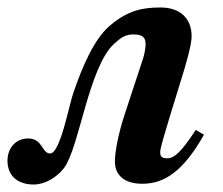

<svg xmlns="http://www.w3.org/2000/svg" viewBox="-68 -482 595 513"><path d="M455 -135C415 -73 396 -59 379 -59C364 -59 360 -64 360 -76C360 -86 373 -128 384 -165L416 -269C427 -304 444 -361 444 -385C444 -434 412 -462 361 -462C314 -462 274 -455 225 -413C183 -377 152 -304 128 -234C116 -200 93 -72 66 -72C43 -72 47 -112 7 -112C-27 -112 -48 -85 -48 -53C-48 -8 -16 11 22 11C52 11 84 -8 103 -33C144 -87 169 -305 238 -366C256 -382 267 -390 289 -390C314 -390 321 -381 321 -364C321 -354 318 -338 315 -328L265 -176C249 -128 239 -77 239 -51C239 -10 269 9 312 9C372 9 422 -25 477 -122Z"/></svg>

Font: XITS
Style: Bold Italic
Weight: 700
Italic angle: -16.33°
Designer: MicroPress Inc., with final additions and corrections provided by Coen Hoffman, Elsevier (retired)
Version: Version 1.105